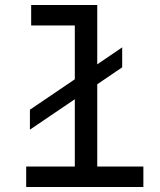

<svg xmlns="http://www.w3.org/2000/svg" viewBox="-20 -750 640 770"><path d="M85 0V-82H280V-352L100 -230V-310L280 -432V-648H105V-730H370V-492L470 -560V-480L370 -412V-82H555V0Z"/></svg>

Font: Tiny
Style: Regular
Weight: 400
Designer: Philipp Nurullin, Konstantin Bulenkov
Foundry: JetBrains
Version: Version 2.251; ttfautohint (v1.8.4.7-5d5b)